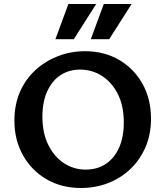

<svg xmlns="http://www.w3.org/2000/svg" viewBox="-20 -927 827 960"><path d="M385 13Q288 13 213 -30.5Q138 -74 95 -150.5Q52 -227 52 -324Q52 -404 80 -468Q108 -532 157.5 -577Q207 -622 270.5 -646.5Q334 -671 405 -671Q501 -671 575.5 -627.5Q650 -584 692.5 -508Q735 -432 735 -334Q735 -254 707 -190Q679 -126 630.5 -80.5Q582 -35 519 -11Q456 13 385 13ZM408 -79Q467 -79 510 -108Q553 -137 576 -190Q599 -243 599 -314Q599 -397 569.5 -456Q540 -515 490.5 -547Q441 -579 380 -579Q324 -579 281.5 -550.5Q239 -522 215.5 -469Q192 -416 192 -344Q192 -262 221.5 -202.5Q251 -143 300 -111Q349 -79 408 -79ZM257 -731 322 -907H461L349 -731ZM434 -731 499 -907H638L526 -731Z"/></svg>

Font: Ysabeau Office
Style: Bold
Weight: 700
Designer: Christian Thalmann (Catharsis Fonts)
Version: Version 2.001;gftools[0.9.30]; featfreeze: tnum,lnum,ss02